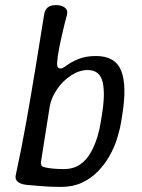

<svg xmlns="http://www.w3.org/2000/svg" viewBox="-20 -727 556 754"><path d="M220 7Q174 7 143.5 4Q113 1 85 -1Q63 -3 50.5 -12.5Q38 -22 42 -40Q64 -141 83 -247.5Q102 -354 119.5 -461Q137 -568 153 -668Q156 -688 167 -697.5Q178 -707 200 -707Q214 -707 225 -702.5Q236 -698 241 -690Q246 -682 243 -669Q233 -632 223 -588.5Q213 -545 207 -507Q203 -478 205 -468Q207 -458 219 -458Q226 -458 242.5 -470.5Q259 -483 287.5 -495Q316 -507 357 -507Q433 -507 456 -449Q479 -391 460 -275L456 -250Q451 -219 440 -183.5Q429 -148 410 -114.5Q391 -81 364 -53.5Q337 -26 301.5 -9.5Q266 7 220 7ZM231 -63Q269 -63 295 -81.5Q321 -100 337 -129Q353 -158 362.5 -190Q372 -222 376 -250L380 -275Q394 -358 383 -405Q372 -452 324 -452Q292 -452 259.5 -431Q227 -410 204 -376.5Q181 -343 175 -307L141 -92Q140 -84 142.5 -78.5Q145 -73 152 -71Q166 -67 186.5 -65Q207 -63 231 -63Z"/></svg>

Font: Winky Sans Light
Style: Italic
Weight: 300
Italic angle: -8.97852°
Designer: Simon Atzbach
Foundry: typofactur
Version: Version 1.205